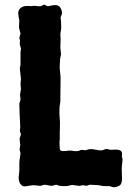

<svg xmlns="http://www.w3.org/2000/svg" viewBox="-20 -789 590 814"><path d="M232.4 -180.2 232.9 -167Q232.9 -155.8 235.8 -152.3Q238.3 -148.9 247.1 -148.4Q255.9 -147.9 266.6 -149.9Q277.3 -151.9 288.6 -149.4Q299.8 -147 312 -148.9L325.2 -153.8L341.8 -151.9Q343.8 -151.9 353.5 -155.3Q363.3 -158.7 383.3 -154.8Q403.3 -150.9 408.7 -151.4Q416.5 -151.9 423.3 -155.3Q430.2 -158.7 438.5 -156.2Q446.8 -153.8 449.2 -153.8L471.2 -154.8Q493.2 -154.8 496.6 -142.6Q498 -136.7 497.1 -131.8Q496.1 -127 497.1 -121.1Q501 -120.1 498.5 -101.6Q496.1 -83 496.1 -72.3Q496.1 -61.5 497.1 -35.6Q498 -10.3 487.8 -2.9Q471.7 5.9 460.9 4.9L443.8 0H428.7Q418 0 413.1 -1L397.9 -3.9L360.8 -5.9L346.2 -1L333 -3.9L315.9 -1L285.2 -4.9L263.2 0Q239.3 0 232.9 -1L217.8 -5.9L199.2 -1L168.9 -5.9L150.9 -1Q146 -1 132.8 -2.9Q119.6 -4.9 100.6 -1Q81.5 2.9 75.2 -1Q59.1 -11.2 59.1 -36.1L62 -64.9V-102.1L66.9 -139.2L63 -154.8L65.9 -174.8L63 -201.2L68.8 -219.2L64 -233.9L65.9 -249Q62 -325.2 62 -350.1L66.9 -366.2L64.9 -389.2L68.8 -411.1L66.9 -432.1L68.8 -454.1L64 -499L66.9 -514.2V-565.9L68.8 -582Q68.8 -585 65.9 -592.8Q63 -600.6 64 -607.4Q64.9 -614.7 64.9 -617.2L62 -627.9L66.9 -647L61 -669.9Q60.1 -674.8 61 -684.6Q62 -694.3 62 -699.7L57.1 -731.4Q57.1 -751 73.2 -758.8Q82 -763.7 92.8 -763.7Q103.5 -763.7 110.4 -763.2Q117.2 -763.2 120.6 -764.2Q124 -765.1 136.7 -763.2Q150.9 -761.2 155.8 -763.7Q160.2 -766.6 164.6 -768.6Q168.9 -770.5 174.8 -766.1Q180.7 -762.2 184.6 -762.7Q188.5 -763.2 193.4 -764.6Q198.7 -766.1 207 -767.1Q229 -770 237.3 -753.9Q245.6 -737.8 241.7 -727.5Q237.8 -717.3 236.8 -714.8L238.8 -698.2Q240.7 -669.4 237.8 -657.2Q234.9 -645 236.3 -637.7Q237.8 -630.4 235.8 -588.9L238.8 -557.1L234.9 -541Q233.9 -528.8 232.9 -502L236.8 -461.9Q235.8 -385.7 235.8 -356.9Q231.9 -341.3 231.9 -318.8Q231.9 -296.4 233.4 -284.2Q234.9 -272 233.9 -245.6Q232.9 -219.2 233.4 -207.5Q233.9 -195.8 232.9 -194.3Q231.9 -192.9 232.4 -180.2Z"/></svg>

Font: AntiqueNobleBold
Style: Bold
Weight: 700
Version: Version 001.000